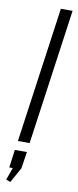

<svg xmlns="http://www.w3.org/2000/svg" viewBox="-105 -774 421 1032"><g transform="rotate(10 105.0 -258.0)"><path d="M203 -740 99 0H35L139 -740ZM93 50 79 141 33 224 9 215 51 98 75 148H14L27 50Z"/></g></svg>

Font: Pathway Extreme Condensed ExtraLight
Style: Italic
Weight: 250
Width: 3
Italic angle: -8°
Version: Version 1.001;gftools[0.9.26]